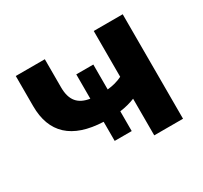

<svg xmlns="http://www.w3.org/2000/svg" viewBox="-117 -699 908 858"><g transform="rotate(-30 337.0 -269.5)"><path d="M601.6 0V-539.1H452.1V-302.7C428.7 -291 402.3 -284.2 375.5 -281.7V-410.2H287.6V-284.7C229 -293.9 199.7 -326.2 199.7 -394.5V-539.1H49.8V-383.8C49.8 -245.6 128.9 -171.9 287.6 -165.5V-66.9H375.5V-168.9C402.3 -172.4 428.7 -179.2 453.1 -189V0Z"/></g></svg>

Font: Winston
Style: Bold
Weight: 700
Designer: Vernon Adams, Kim Jin-seong, David Berlow, Cristiano Sobral
Foundry: The Winston Project Authors
Version: Version 3.004